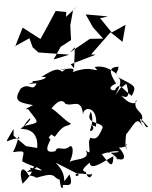

<svg xmlns="http://www.w3.org/2000/svg" viewBox="-20 -900 760 959"><path d="M230 -256C234 -227 203 -249 254 -217C301 -286 314 -264 335 -282C301 -299 260 -349 237 -358C301 -441 315 -354 307 -382C340 -364 388 -417 395 -324C390 -372 474 -374 459 -267C404 -287 468 -270 438 -247C413 -237 457 -280 434 -342C399 -278 491 -292 493 -263C469 -207 459 -203 432 -212C410 -183 449 -111 407 -151C442 -97 338 -108 327 -89C349 -134 347 -173 330 -170C295 -138 268 -179 257 -145C174 -124 246 -215 230 -204C214 -238 163 -216 138 -210C190 -228 153 -200 193 -136L213 -201L269 -268ZM48 -256C-15 -151 20 -214 78 -208C55 -236 93 -237 45 -140C119 -151 94 -139 91 -94C158 -57 173 -80 114 -42C147 -39 145 -53 163 -65C206 -43 192 -44 129 -63C134 -47 161 -52 93 18C72 -45 90 -83 123 -25C195 -11 123 -5 212 -25C257 -33 251 -8 278 -3C286 70 298 23 295 37C280 0 360 62 327 -29C272 43 335 -14 257 -88C377 -26 390 -26 360 -21C348 -35 377 -36 431 -28C452 -46 427 20 408 -41C386 -47 392 -57 428 -88C431 -37 523 -112 546 -119C545 -42 518 -95 488 -130C577 -160 609 -135 520 -137C526 -157 621 -56 536 -129C579 -86 632 -97 574 -163C640 -162 605 -214 611 -148C597 -208 625 -266 597 -215C650 -267 662 -340 697 -257C662 -338 688 -302 720 -266C701 -258 706 -291 686 -293C709 -346 639 -340 660 -402C669 -386 637 -364 586 -423C635 -396 620 -452 611 -482C557 -433 623 -516 556 -424C590 -486 585 -506 566 -516C657 -469 664 -471 638 -421C587 -457 583 -488 557 -457C561 -438 496 -455 560 -483C522 -541 524 -565 572 -567C569 -527 544 -547 582 -510C547 -552 496 -576 453 -565C495 -510 495 -546 484 -556C447 -536 444 -576 343 -540C355 -559 343 -563 281 -550C286 -554 330 -566 290 -542C271 -561 248 -555 186 -515C232 -521 203 -498 139 -494C168 -486 73 -477 163 -484C142 -436 126 -492 83 -457C47 -397 68 -389 145 -375C135 -370 92 -350 120 -355C181 -277 179 -291 98 -270C145 -342 146 -299 83 -258C82 -252 174 -270 166 -161L110 -170L48 -222ZM354 -664 350 -559 333 -579 458 -627 435 -628 532 -739 592 -691 607 -776 538 -738 480 -809 519 -818 408 -828 444 -764 495 -707 429 -706 329 -638ZM143 -664 172 -638 326 -627 248 -603 283 -666 335 -700 331 -773 345 -850 378 -880 310 -816 311 -840 258 -845C233 -798 208 -751 182 -705L93 -762L56 -668L49 -666L127 -709Z"/></svg>

Font: Hussar Lance
Style: ExBd
Weight: 700
Foundry: Cannot Into Space Fonts, PlusOne Fonts
Version: Version 2.270